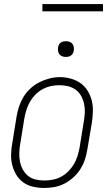

<svg xmlns="http://www.w3.org/2000/svg" viewBox="-20 -923 540 951"><path d="M198 8Q171 8 144 2Q117 -4 95.5 -19.5Q74 -35 60.5 -57.5Q47 -80 40.5 -106Q34 -132 35 -160Q36 -188 41 -215L62 -345Q66 -371 74.5 -396Q83 -421 97 -444Q111 -467 131.5 -485.5Q152 -504 176 -516Q200 -528 225.5 -534.5Q251 -541 277 -541Q304 -541 331 -533.5Q358 -526 379 -511Q400 -496 414 -473.5Q428 -451 434.5 -425Q441 -399 440 -370.5Q439 -342 435 -315L413 -185Q409 -159 401 -134Q393 -109 378.5 -86Q364 -63 343.5 -44.5Q323 -26 299 -13.5Q275 -1 249 3.5Q223 8 198 8ZM199 -29Q220 -29 241.5 -33Q263 -37 282.5 -47.5Q302 -58 318 -74Q334 -90 345.5 -109Q357 -128 363.5 -149Q370 -170 374 -191L395 -321Q399 -343 400 -365Q401 -387 396.5 -408Q392 -429 382 -447.5Q372 -466 355 -478.5Q338 -491 317 -496Q296 -501 274 -501Q253 -501 232 -496.5Q211 -492 191.5 -481.5Q172 -471 156 -455Q140 -439 129 -420Q118 -401 111.5 -380.5Q105 -360 101 -339L80 -209Q76 -187 75.5 -165Q75 -143 79 -122.5Q83 -102 93 -83.5Q103 -65 119 -52Q135 -39 156 -34Q177 -29 199 -29ZM306 -641Q297 -641 288.5 -644Q280 -647 274.5 -654Q269 -661 267.5 -670.5Q266 -680 268 -690Q269 -696 272 -702Q275 -708 281 -712Q287 -716 293.5 -717.5Q300 -719 306 -719Q316 -719 324.5 -716Q333 -713 338.5 -706Q344 -699 345.5 -689.5Q347 -680 345 -670Q344 -664 340.5 -658Q337 -652 331.5 -648Q326 -644 319.5 -642.5Q313 -641 306 -641ZM190 -867V-903H490V-867Z"/></svg>

Font: Iosevka Curly XLtObl
Style: Regular
Weight: 200
Italic angle: -9°
Monospace: yes
Designer: Belleve Invis
Foundry: Belleve Invis
Version: Version 11.1.0; ttfautohint (v1.8.3)